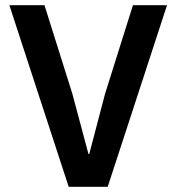

<svg xmlns="http://www.w3.org/2000/svg" viewBox="-20 -718 678 738"><path d="M244 0 16 -698H151L258 -358L320 -126H323L384 -358L491 -698H622L394 0Z"/></svg>

Font: Plexus Sans SemiBold
Style: Regular
Weight: 600
Version: Version 2.001;PS 002.001;hotconv 1.0.70;makeotf.lib2.5.58329